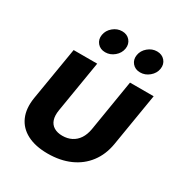

<svg xmlns="http://www.w3.org/2000/svg" viewBox="-178 -890 974 1030"><g transform="rotate(30 309.0 -375.5)"><path d="M262.7 8.3Q186.5 8.3 135.3 -18.3Q84 -44.9 62.3 -94.7Q40.5 -144.5 51.8 -214.4L106.4 -542.5H252.4L199.7 -223.6Q193.8 -188 201.9 -163.6Q210 -139.2 231 -126.5Q252 -113.8 283.2 -113.8Q314.9 -113.8 339.8 -126.5Q364.7 -139.2 380.9 -163.6Q397 -188 403.3 -223.6L455.6 -542.5H602.1L547.9 -214.4Q536.1 -145 498 -95Q460 -44.9 399.9 -18.3Q339.8 8.3 262.7 8.3ZM474.6 -616.7Q443.8 -616.7 426 -637.7Q408.2 -658.7 413.1 -688.5Q418 -718.3 442.9 -739.3Q467.8 -760.3 498.5 -760.3Q529.3 -760.3 547.4 -739.3Q565.4 -718.3 560.5 -688.5Q555.7 -658.7 530.5 -637.7Q505.4 -616.7 474.6 -616.7ZM258.3 -616.7Q227.5 -616.7 209.7 -637.7Q191.9 -658.7 196.8 -688.5Q201.7 -718.3 226.6 -739.3Q251.5 -760.3 282.2 -760.3Q313 -760.3 330.8 -739.3Q348.6 -718.3 343.8 -688.5Q338.9 -658.7 314 -637.7Q289.1 -616.7 258.3 -616.7Z"/></g></svg>

Font: Inter 16pt
Style: Bold Italic
Weight: 700
Italic angle: -9.3988°
Version: Version 4.001;git-66647c0bb